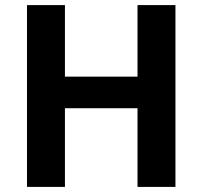

<svg xmlns="http://www.w3.org/2000/svg" viewBox="-20 -734 795 754"><path d="M669 0H520V-309H235V0H86V-714H235V-433H520V-714H669Z"/></svg>

Font: Noto Sans Syriac
Style: Bold
Weight: 700
Designer: Patrick Giasson and the Monotype Design Team
Foundry: Monotype Imaging Inc.
Version: Version 3.000; ttfautohint (v1.8.4.7-5d5b)